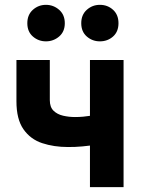

<svg xmlns="http://www.w3.org/2000/svg" viewBox="-20 -774 600 794"><path d="M352 0V-172Q336 -170 320.5 -168.5Q305 -167 290.5 -166.5Q276 -166 261 -166Q203 -166 154.5 -182Q106 -198 77 -239.5Q48 -281 48 -355V-526H186V-360Q186 -331 201.5 -316Q217 -301 241 -295.5Q265 -290 290 -290Q308 -290 324 -291.5Q340 -293 352 -295V-526H491V0ZM393 -603Q362 -603 339 -623Q316 -643 316 -678Q316 -713 339 -733.5Q362 -754 393 -754Q425 -754 447.5 -733.5Q470 -713 470 -678Q470 -643 447.5 -623Q425 -603 393 -603ZM170 -603Q139 -603 116 -623Q93 -643 93 -678Q93 -713 116 -733.5Q139 -754 170 -754Q201 -754 224.5 -733.5Q248 -713 248 -678Q248 -643 224.5 -623Q201 -603 170 -603Z"/></svg>

Font: Ubuntu Sans Mono
Style: Bold
Weight: 700
Monospace: yes
Designer: Dalton Maag Ltd
Foundry: Dalton Maag Ltd
Version: Version 1.006